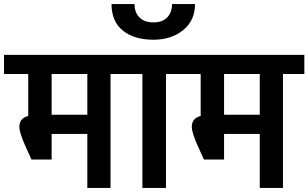

<svg xmlns="http://www.w3.org/2000/svg" viewBox="-47 -932 1529 952"><path d="M-27 -565V-660H607V-565H501V0H386V-268H209V-141H109L77 -212Q49 -275 49 -303Q49 -346 93 -357V-565ZM386 -565H209V-363H386Z M553 -565V-660H882V-565H776V0H659V-565ZM714 -735Q619 -735 562.5 -780Q506 -825 506 -912H620Q620 -871 644 -846Q668 -821 714 -821Q759 -821 782.5 -846Q806 -871 806 -912H920Q920 -830 861 -782.5Q802 -735 714 -735Z M828 -565V-660H1462V-565H1356V0H1241V-268H1064V-141H964L932 -212Q904 -275 904 -303Q904 -346 948 -357V-565ZM1241 -565H1064V-363H1241Z"/></svg>

Font: Hind SemiBold
Style: Regular
Weight: 600
Designer: Manushi Parikh, Satya Rajpurohit
Foundry: Indian Type Foundry
Version: Version 2.001;PS 1.0;hotconv 1.0.79;makeotf.lib2.5.61930; tt